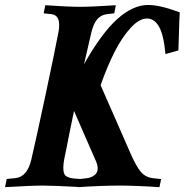

<svg xmlns="http://www.w3.org/2000/svg" viewBox="-37 -755 746 776"><path d="M561.5 -734.9Q609.9 -734.9 689.5 -705.1Q688.5 -692.4 687.7 -670.7Q687 -648.9 686 -612.8Q685.1 -576.7 684.1 -551.3L631.8 -536.6Q624.5 -614.3 605.7 -647.2Q586.9 -680.2 557.1 -680.2Q525.4 -680.2 490.5 -641.8Q455.6 -603.5 425.8 -544.7Q396 -485.8 369.6 -410.6Q389.2 -365.7 429.7 -273.9Q470.2 -182.1 489.7 -136.7Q512.7 -84 531.7 -61Q550.8 -38.1 582.5 -34.7L614.3 -31.2L607.4 1.5Q514.2 -4.9 445.3 -4.9Q373 -4.9 277.8 1.5V0.5Q179.2 -4.9 136.2 -4.9Q87.9 -4.9 -16.6 1.5L-9.8 -31.7L26.4 -35.2Q73.2 -41 89.4 -109.4Q108.9 -192.4 147 -371.3Q185.1 -550.3 199.7 -627.4Q202.1 -640.6 202.1 -653.8Q202.1 -694.3 170.9 -697.8L139.6 -701.2L146 -733.9Q240.2 -727.5 285.6 -727.5Q335.9 -727.5 431.2 -733.9L424.8 -701.2L395.5 -697.8Q371.1 -694.8 356 -677.2Q340.8 -659.7 332 -623Q325.2 -595.2 302.7 -495.6Q373.5 -621.1 437 -678Q500.5 -734.9 561.5 -734.9ZM218.8 -78.1Q218.8 -62.5 222.4 -53.5Q226.1 -44.4 235.1 -40.3Q244.1 -36.1 253.2 -34.7Q262.2 -33.2 279.3 -32.2Q285.6 -31.7 288.6 -31.7L313.5 -34.7Q331.5 -36.6 344.7 -46.9Q357.9 -57.1 357.9 -73.7Q357.9 -86.9 351.1 -103Q341.8 -124 310.5 -195.8Q279.3 -267.6 262.2 -306.6Q242.7 -213.9 232.4 -159.2Q231 -152.8 227.8 -137.2Q224.6 -121.6 223.1 -114.3Q221.7 -106.9 220.2 -96.4Q218.8 -85.9 218.8 -78.1Z"/></svg>

Font: Flanker
Style: Bold Italic
Weight: 700
Italic angle: -12°
Designer: Flanker
Version: Version 2.000